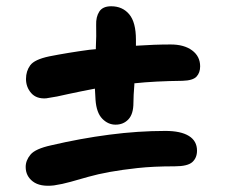

<svg xmlns="http://www.w3.org/2000/svg" viewBox="-20 -611 740 613"><path d="M127 -297Q96 -295 79.5 -314Q63 -333 63 -359Q63 -384 76.5 -402.5Q90 -421 137 -431Q198 -443 265 -452Q275 -453 286 -454Q286 -456 286 -459Q288 -496 287 -531Q286 -557 297 -574Q308 -591 335 -591Q371 -591 392.5 -565.5Q414 -540 414 -484Q414 -475 414 -465Q473 -469 525 -469Q568 -469 593.5 -450Q619 -431 619 -399Q619 -379 607.5 -366.5Q596 -354 563 -353Q474 -352 409 -345Q409 -343 409 -341Q406 -305 406 -283Q406 -247 390 -230Q374 -213 349 -213Q325 -213 306.5 -232Q288 -251 285 -292Q284 -310 283 -328Q236 -319 199 -311Q162 -302 127 -297ZM152 -19Q108 -14 85 -31.5Q62 -49 62 -78Q62 -99 77.5 -117.5Q93 -136 143 -147Q237 -169 329 -181Q421 -193 508 -193Q557 -193 583 -177Q609 -161 609 -130Q609 -107 594 -93.5Q579 -80 538 -80Q470 -80 419.5 -74.5Q369 -69 330.5 -62Q292 -55 262 -46.5Q232 -38 205.5 -30.5Q179 -23 152 -19Z"/></svg>

Font: Shantell Sans Light SemiBold
Style: Regular
Weight: 600
Version: Version 1.008;[ac192a2d6]